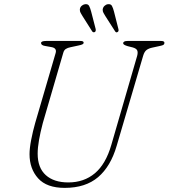

<svg xmlns="http://www.w3.org/2000/svg" viewBox="-20 -899 819 933"><path d="M521 -195 646.5 -627.5Q651 -644.5 646.8 -654Q642.5 -663.5 625 -668.5L601 -674.5Q578.5 -681 578.5 -688.5Q578.5 -700 600 -700H762.5Q779 -700 779 -691Q779 -685 775.2 -681.8Q771.5 -678.5 756.5 -675.5L722 -668Q704 -664.5 692.8 -656.5Q681.5 -648.5 675.5 -627.5L547 -190.5Q518 -90.5 456.8 -38.2Q395.5 14 294.5 14Q207 14 165.2 -32.5Q123.5 -79 123.5 -150Q123.5 -178 131.5 -219.5Q139.5 -261 151 -301.5L250 -640Q258 -665 230.5 -670L200 -675.5Q179.5 -678.5 179.5 -690Q179.5 -700 205 -700H371Q386.5 -700 386.5 -691.5Q386.5 -686.5 380.5 -683.5Q374.5 -680.5 359.5 -677.5L322.5 -669.5Q309 -667 300 -661.2Q291 -655.5 287.5 -642.5L188 -301Q176 -255.5 169.5 -218.2Q163 -181 163 -152.5Q163 -83.5 202.5 -48Q242 -12.5 312 -12.5Q388 -12.5 441 -57Q494 -101.5 521 -195ZM423 -842.5 445 -757.5Q446.5 -747 441 -743.5Q433.5 -739.5 428 -746.5L381.5 -820Q376.5 -828 372 -836Q367.5 -844 368 -853Q369 -863.5 376.2 -870.2Q383.5 -877 393 -878.5Q407.5 -880.5 413 -870.2Q418.5 -860 423 -842.5ZM534 -842.5 555.5 -757.5Q558 -747 551.5 -743.5Q544.5 -739 539.5 -746.5L492.5 -820Q487.5 -828 483 -836Q478.5 -844 479 -853Q480.5 -863.5 487.5 -870.2Q494.5 -877 504 -878.5Q518.5 -880.5 524 -870.2Q529.5 -860 534 -842.5Z"/></svg>

Font: Fraunces 9pt S050 Thin
Style: Italic
Weight: 100
Italic angle: -16°
Version: Version 1.000; ttfautohint (v1.8.3)